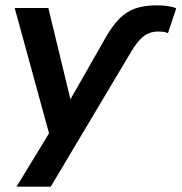

<svg xmlns="http://www.w3.org/2000/svg" viewBox="-20 -519 680 719"><path d="M376 -379Q401 -423 427.5 -449.5Q454 -476 487.5 -487.5Q521 -499 567 -499Q591 -499 610 -496Q629 -493 640 -488L609 -395Q600 -399 590.5 -400Q581 -401 572 -401Q554 -401 537.5 -394.5Q521 -388 506 -372.5Q491 -357 474 -330L170 180H42L179 -45L171 7L35 -489H161L253 -109H222Z"/></svg>

Font: Nunito Sans 12pt
Style: Bold Italic
Weight: 700
Italic angle: -9°
Designer: Vernon Adams
Foundry: Vernon Adams
Version: Version 3.101;gftools[0.9.27]